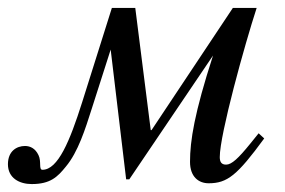

<svg xmlns="http://www.w3.org/2000/svg" viewBox="-65 -452 718 484"><path d="M587 -116 566 -90C536 -53 519 -37 505 -37C493 -37 489 -44 489 -56C489 -113 552 -340 582 -432H522L317 -124H315L276 -432H217L142 -194C111 -96 81 -24 42 -24C32 -24 40 -45 32 -61C24 -78 11 -84 -2 -84C-23 -84 -45 -71 -45 -38C-45 -3 -16 12 15 12C62 12 80 -6 101 -32C132 -69 150 -127 166 -177L214 -327L253 0H261L472 -312C425 -167 414 -97 414 -44C414 -6 436 10 461 10C508 10 533 -10 601 -103Z"/></svg>

Font: XITS
Style: Italic
Weight: 400
Italic angle: -16.33°
Designer: MicroPress Inc., with final additions and corrections provided by Coen Hoffman, Elsevier (retired)
Version: Version 1.107